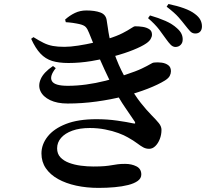

<svg xmlns="http://www.w3.org/2000/svg" viewBox="-20 -863 1040 949"><path d="M800.9 -669.9Q787.1 -690.1 766.9 -716.6Q746.7 -743.1 711.8 -773.3L721.4 -786.7Q763.8 -774.6 797.8 -759.6Q831.8 -744.7 854.7 -723.6Q871 -709.2 877.3 -695.1Q883.6 -681 882.9 -666.7Q882.9 -651.3 872.8 -641.1Q862.7 -630.8 846.4 -630.8Q833.9 -631.5 823.7 -641.8Q813.5 -652.1 800.9 -669.9ZM895.2 -738.1Q881.5 -755.9 862.4 -777.8Q843.2 -799.7 803.6 -829.9L812.5 -843.1Q855.4 -834.4 888.9 -822.3Q922.5 -810.2 942.9 -794.5Q962.4 -780.1 970.3 -764.9Q978.2 -749.7 978.2 -732.5Q978.2 -716.4 969.6 -706.9Q960.9 -697.4 945.4 -697.4Q930.4 -697.4 920.2 -708.2Q910 -719.1 895.2 -738.1ZM145.3 -679.5 134 -671.2Q155.4 -624.1 180 -598.1Q204.6 -572 237.6 -561.8Q270.7 -551.6 318.6 -551.6Q373.6 -551.6 431.6 -561.1Q489.6 -570.5 543.4 -585Q597.2 -599.4 639 -616.4Q680.8 -633.3 702.7 -648.4Q717.8 -658.7 724.5 -670.1Q731.2 -681.4 731.2 -691.8Q731.2 -709.7 718.3 -718.3Q705.3 -727 686.4 -730.1Q667.4 -733.1 647.7 -733.1Q642.4 -733.1 627.7 -723.2Q613.1 -713.3 585.8 -699.2Q558.5 -685 513.3 -670.9Q484.8 -661.7 445.4 -652.7Q405.9 -643.6 366.7 -637.6Q327.5 -631.5 298.7 -631.5Q265 -631.5 241 -635.9Q216.9 -640.4 195.2 -651.2Q173.4 -662 145.3 -679.5ZM255.6 -526.2 242 -536.7Q195.7 -505.3 181.5 -472.7Q167.2 -440.1 180 -412.5Q192.8 -384.9 227.7 -368.1Q262.6 -351.3 314.2 -351.3Q386 -351.3 457 -361.1Q528 -370.8 592.7 -387.3Q657.4 -403.8 709.6 -424.2Q761.9 -444.5 795.5 -465.3Q813.3 -476.7 819.1 -488.2Q824.9 -499.6 824.9 -511Q824.9 -530.9 811.8 -540.7Q798.7 -550.6 779.3 -553.3Q759.9 -556 740.4 -553.8Q735.8 -553.8 722.8 -546Q709.8 -538.1 681.5 -524.5Q653.2 -510.9 600 -493.4Q550.6 -476.1 501.5 -463.8Q452.3 -451.5 405.8 -445.2Q359.2 -438.9 315 -438.9Q249.8 -438.9 236.6 -462.3Q223.3 -485.7 255.6 -526.2ZM456.4 -273.9Q366.4 -273.9 306.1 -250.4Q245.9 -226.8 215.4 -188Q184.9 -149.2 184.9 -104.4Q184.9 -63 206.6 -31.3Q228.3 0.4 266.9 21.9Q305.4 43.4 356.9 54.6Q408.4 65.7 467.2 65.7Q507.9 65.7 545.9 62.3Q583.8 59 613.5 51.4Q643.3 43.9 660.8 31.2Q678.4 18.5 678.4 -0.5Q678.4 -28.5 654.5 -40.7Q630.6 -53 598.5 -53Q577 -53 562.3 -51.1Q547.6 -49.2 532.7 -46.5Q517.9 -43.8 497.1 -41.9Q476.2 -40 442.2 -40Q411.5 -40 379.9 -44.1Q348.2 -48.2 321.6 -58.1Q294.9 -68 278.6 -85.4Q262.3 -102.8 262.3 -129.9Q262.3 -159 281.9 -181.6Q301.5 -204.2 337.6 -217.2Q373.7 -230.3 424 -230.3Q463.8 -230.3 500 -223.1Q536.3 -216 565.2 -205.3Q594.2 -194.5 611.7 -184.1Q641.1 -167.6 658.1 -154.6Q675.1 -141.6 688.2 -134.6Q701.4 -127.5 717.2 -127.5Q734 -127.5 747.7 -140.9Q761.4 -154.2 769.8 -175.7Q778.2 -197.1 778.2 -221.3Q778.2 -238 765.2 -254.2Q752.3 -270.3 729.1 -293.6Q705.9 -316.8 676.1 -354.2Q646.2 -391.6 612.5 -451.9Q594.1 -486.3 580.2 -514.5Q566.3 -542.8 555 -572.1Q543.7 -601.4 531.6 -637.7Q525.3 -657.4 520.5 -680.9Q515.8 -704.4 512.9 -726.5Q509.9 -748.6 507.4 -762.3Q503.7 -791 476.3 -801.2Q448.9 -811.3 406.8 -811.3Q376.1 -811.3 350.2 -798.9Q324.4 -786.5 301.9 -766.3L305.2 -753.3Q322.7 -752.4 340.5 -749.8Q358.3 -747.1 371.3 -744.2Q394.3 -739.1 403.2 -730Q412.2 -720.9 420.1 -700.5Q435.9 -660.6 455.7 -612.7Q475.5 -564.8 497 -518.3Q518.4 -471.7 537.4 -435.4Q569.6 -373.1 599.8 -329.8Q630 -286.5 645.7 -262.4Q649.2 -256.1 648 -253.6Q646.8 -251.1 637.2 -253.4Q609 -259.7 559.5 -266.8Q509.9 -273.9 456.4 -273.9Z"/></svg>

Font: Noto Serif JP
Style: Regular
Weight: 200
Designer: Ryoko NISHIZUKA 西塚涼子 (kana & ideographs); Frank Grießhammer (Latin, Greek & Cyrillic); Wenlong ZHANG 张文龙 (bopomofo); San
Foundry: Adobe
Version: Version 2.001;hotconv 1.1.0;makeotfexe 2.6.0